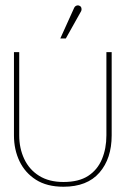

<svg xmlns="http://www.w3.org/2000/svg" viewBox="-20 -699 479 729"><path d="M404 -185V-501H384V-185Q384 -135 367 -94.5Q350 -54 314.5 -31Q279 -8 221 -8Q166 -8 128.5 -31.5Q91 -55 72 -95.5Q53 -136 53 -185V-501H33V-185Q33 -131 54 -87Q75 -43 116.5 -16.5Q158 10 221 10Q311 10 357.5 -43.5Q404 -97 404 -185ZM286 -653Q289 -657 289.5 -661.5Q290 -666 288.5 -670.5Q287 -675 282 -677Q278 -679 274 -678.5Q270 -678 266.5 -675.5Q263 -673 261 -668L209 -553H230Z"/></svg>

Font: Advent Pro Thin
Style: Regular
Weight: 250
Version: Version 3.000